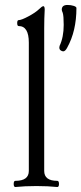

<svg xmlns="http://www.w3.org/2000/svg" viewBox="-20 -750 328 774"><path d="M234.9 -543Q230 -543 224.6 -546.9Q219.2 -550.8 219.2 -558.1Q219.2 -559.1 219.7 -561.5Q220.2 -564 220.2 -564.9Q236.8 -600.1 236.8 -649.9Q236.8 -686.5 232.9 -698.2Q229 -707 229 -710.9Q229 -730 252 -730Q266.1 -730 277.1 -726.3Q288.1 -722.7 288.1 -717.8Q288.1 -625 251 -558.1Q243.2 -543 234.9 -543ZM42 3.9Q35.2 3.9 35.2 -8.5Q35.2 -21 42 -21Q96.2 -21 96.2 -61V-578.1Q96.2 -645 55.2 -645Q49.3 -645 49.3 -657Q49.3 -668.9 55.2 -668.9Q66.4 -668.9 94.7 -684.1Q123 -699.2 137.2 -712.9Q149.4 -725.1 154.8 -725.1Q160.2 -725.1 160.2 -710.9Q158.2 -675.8 158.2 -636.2V-61Q158.2 -21 210.9 -21Q217.8 -21 217.8 -8.5Q217.8 3.9 210.9 3.9Q173.8 0 127 0Q79.1 0 42 3.9Z"/></svg>

Font: Junicode SmCond Light
Style: Regular
Weight: 300
Width: 4
Designer: Peter S. Baker
Version: Version 2.206